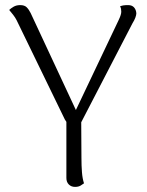

<svg xmlns="http://www.w3.org/2000/svg" viewBox="-20 -722 576 752"><path d="M268 -228Q258 -229 252 -232.5Q246 -236 241.5 -242.5Q237 -249 234 -254L45 -643Q40 -653 31.5 -664Q23 -675 16 -683Q22 -689 33 -695.5Q44 -702 59 -702Q76 -702 84.5 -693.5Q93 -685 100 -671L288 -268L262 -259L445 -644Q455 -665 455 -676Q455 -682 454 -687.5Q453 -693 450 -697Q457 -700 464 -701Q471 -702 482 -702Q497 -702 505 -693Q513 -684 514 -670Q514 -663 510 -652.5Q506 -642 499 -631L296 -239ZM298 -265 299 -103Q299 -73 301 -47.5Q303 -22 309 -4Q304 0 295.5 5Q287 10 274 10Q259 10 249.5 0.5Q240 -9 240 -25V-259Z"/></svg>

Font: Arima Light
Style: Regular
Weight: 300
Designer: Joana Correia and Natanael Gama
Foundry: NDISCOVER
Version: Version 1.101;gftools[0.9.23]